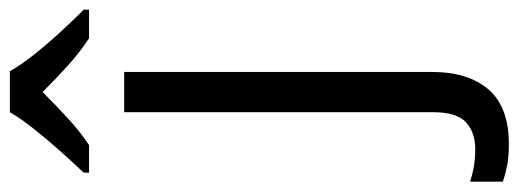

<svg xmlns="http://www.w3.org/2000/svg" viewBox="-404 -456 1046 387"><g transform="rotate(-90 118.5 -263.0)"><path d="M21 240.2Q-3.9 240.2 -22.5 236.6Q-41 232.9 -54.7 228V162.1Q-39.6 167 -23.9 169.7Q-8.3 172.4 11.2 172.4Q44.4 172.4 64.9 153.8Q85.4 135.3 85.4 86.4V-535.2H166.5V84.5Q166.5 158.2 131.1 199.2Q95.7 240.2 21 240.2ZM168 -765.6Q180.2 -743.7 202.1 -716.1Q224.1 -688.5 248.5 -662.1Q272.9 -635.7 292 -616.7V-606H234.4Q208 -623 180.2 -647.9Q152.3 -672.9 126 -699.7Q99.6 -672.9 72.5 -648.2Q45.4 -623.5 19 -606H-36.6V-616.7Q-18.1 -636.2 5.6 -662.6Q29.3 -689 51 -716.3Q72.8 -743.7 85.4 -765.6Z"/></g></svg>

Font: Open Sans
Style: Regular
Weight: 400
Designer: Monotype Design Team
Foundry: Monotype Imaging Inc.
Version: Version 3.000; ttfautohint (v1.8.4)